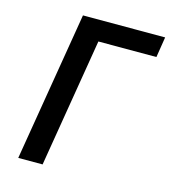

<svg xmlns="http://www.w3.org/2000/svg" viewBox="-109 -825 819 914"><g transform="rotate(15 300.0 -367.5)"><path d="M65 0 187 -735H592L576 -634H290L185 0Z"/></g></svg>

Font: Iosevka SS04 Extended Oblique
Style: Bold
Weight: 700
Width: 7
Italic angle: -9°
Monospace: yes
Designer: Belleve Invis
Foundry: Belleve Invis
Version: Version 19.0.0; ttfautohint (v1.8.4)